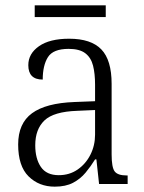

<svg xmlns="http://www.w3.org/2000/svg" viewBox="-20 -689 541 719"><path d="M185 10Q126 10 87 -28.5Q48 -67 48 -148Q48 -227 100 -265Q152 -303 259 -307L336 -310V-372Q336 -413 328.5 -443Q321 -473 299.5 -489.5Q278 -506 237 -506Q179 -506 159.5 -475Q140 -444 140 -391Q86 -391 86 -445Q86 -488 126 -516Q166 -544 239 -544Q321 -544 359.5 -504Q398 -464 398 -375V-111Q398 -62 409.5 -47Q421 -32 454 -32H458V0H351L341 -92H336Q320 -66 300.5 -42.5Q281 -19 253.5 -4.5Q226 10 185 10ZM200 -33Q240 -33 270.5 -54Q301 -75 318.5 -109.5Q336 -144 336 -185V-277L269 -274Q181 -271 146.5 -238Q112 -205 112 -145Q112 -95 133 -64Q154 -33 200 -33ZM110 -625V-669H376V-625Z"/></svg>

Font: Noto Serif Armenian SemiCondensed Light
Style: Regular
Weight: 300
Width: 4
Designer: Monotype Design Team
Foundry: Monotype Imaging Inc.
Version: Version 2.008; ttfautohint (v1.8.4.7-5d5b)